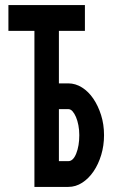

<svg xmlns="http://www.w3.org/2000/svg" viewBox="-20 -735 442 753"><path d="M248 -408Q276 -408 301.5 -392Q327 -376 346 -348Q365 -320 376.5 -283.5Q388 -247 388 -205Q388 -164 377 -127.5Q366 -91 347 -63Q328 -35 302.5 -18.5Q277 -2 248 -2H115V-614H13V-715H313V-614H211V-408ZM211 -103H248Q267 -103 279 -133Q291 -163 291 -205Q291 -225 287.5 -243.5Q284 -262 278 -276Q272 -290 264.5 -298.5Q257 -307 248 -307H211Z"/></svg>

Font: Fundamental  Brigade Condensed
Style: Regular
Weight: 400
Width: 3
Designer: Peter Wiegel, original typeface by Carl Albert Fahrenwaldt 1901
Foundry: Peter Wiegel
Version: Version 0.000 2012 initial release